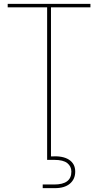

<svg xmlns="http://www.w3.org/2000/svg" viewBox="-20 -724 510 998"><path d="M245 89Q306 85 338.5 106Q371 127 371 168Q371 207 343.5 230.5Q316 254 265 254H202V235H262Q351 235 351 168Q351 141 330 124Q309 107 262 107H225V-686H20V-704H450V-686H245Z"/></svg>

Font: Fz Poppins Thin
Style: Regular
Weight: 100
Designer: Ninad Kale (Devanagari), Jonny Pinhorn (Latin)
Foundry: Indian Type Foundry
Version: Vit hóa bi Vntype.Com & FontZin.Com